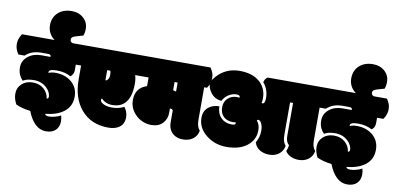

<svg xmlns="http://www.w3.org/2000/svg" viewBox="-133 -1220 3443 1659"><g transform="rotate(10 1589.0 -391.0)"><path d="M270 -367.2Q270 -365.7 271 -360.8Q296.4 -372.1 331.1 -372.1Q417.5 -372.1 473.6 -324Q529.8 -275.9 529.8 -196.8Q529.8 -110.4 462.9 -61Q403.8 -17.6 305.2 -7.8Q305.2 9.8 343.8 9.8Q364.7 9.8 397.5 0.5Q430.2 -8.8 442.9 -18.1Q450.2 8.3 450.2 32.7Q450.2 82.5 419.9 111.3Q389.6 140.1 336.4 140.1Q283.2 140.1 242.2 101.6Q201.2 63 172.9 -9.8Q95.7 -19.5 44.9 -43.9Q20 -90.8 20 -133.3Q20 -187 57.4 -221.4Q94.7 -255.9 153.3 -255.9Q211.9 -255.9 250.2 -221.9Q288.6 -188 293.9 -139.6Q310.1 -140.6 310.1 -158.9Q310.1 -177.2 300 -197.8Q290 -218.3 271.5 -235.4Q226.6 -277.8 158.7 -277.8Q125.5 -277.8 99.1 -271Q83 -266.1 63 -255.9Q44.4 -275.4 32.2 -301.8Q20 -328.1 20 -366.2Q20 -424.3 66.9 -462.2Q113.8 -500 180.7 -500H264.2Q264.6 -501 264.6 -504.4Q264.6 -522 238.3 -522H180.7Q94.2 -522 42 -472.2H-12.2Q-42 -513.7 -42 -560.1Q-42 -585 -34.9 -605.2Q-27.8 -625.5 -12.2 -649.9H273.9Q212.4 -695.3 212.4 -770Q212.4 -837.4 257.6 -879.6Q302.7 -921.9 378.9 -921.9Q439.9 -921.9 481.2 -884.8Q522.5 -847.7 522.5 -790Q522.5 -757.8 512.2 -731L450.7 -713.4Q429.2 -707.5 419.7 -699.5Q410.2 -691.4 410.2 -677.7Q410.2 -657.2 432.1 -649.9H546.9Q562.5 -626 569.8 -606.4Q577.1 -586.9 577.1 -560.1Q577.1 -514.2 546.9 -472.2H491.2V-421.9Q491.2 -402.8 482.4 -387Q473.6 -371.1 460.9 -365.2Q410.6 -394 340.3 -394Q270 -394 270 -367.2Z M861.3 -161.1Q919.9 -161.1 968.3 -186Q998.5 -145 998.5 -99.1Q998.5 -39.6 956.5 -10.3Q920.4 15.1 861.3 15.1Q708 15.1 620.6 -89.4Q537.6 -188.5 537.6 -351.1V-472.2H512.2Q482.4 -513.7 482.4 -560.1Q482.4 -585 489.5 -605.2Q496.6 -625.5 512.2 -649.9H1043.5Q1059.1 -626 1066.4 -606.4Q1073.7 -586.9 1073.7 -560.1Q1073.7 -514.2 1043.5 -472.2H1012.2Q1022.5 -436.5 1022.5 -397.9Q1022.5 -274.9 967.3 -221.2Q928.2 -183.1 861.3 -183.1Q803.2 -183.1 764.6 -223.6Q758.3 -217.8 758.3 -210Q758.3 -189.9 789.3 -175.5Q820.3 -161.1 861.3 -161.1ZM766.6 -382.8Q779.3 -382.8 789.3 -397.5Q799.3 -412.1 799.3 -435.8Q799.3 -459.5 794.4 -472.2H766.6Z M1384.8 -472.2H1357.9V-399.9Q1369.1 -397.5 1384.8 -393.1ZM989.7 -560.1Q989.7 -586.9 997.1 -606.4Q1004.4 -626 1020 -649.9H1642.1Q1658.7 -624 1665.3 -605Q1671.9 -585.9 1671.9 -560.1Q1671.9 -513.7 1642.1 -472.2H1617.7V-188Q1617.7 -155.8 1624 -134.5Q1630.4 -113.3 1645.5 -95.2Q1636.2 -48.3 1601.1 -22.2Q1565.9 3.9 1513.2 3.9Q1460.4 3.9 1425.8 -25.4Q1384.8 -60.1 1384.8 -127V-229Q1378.9 -235.8 1373.8 -238Q1368.7 -240.2 1357.9 -240.2V-200.2Q1357.9 -147.5 1322.5 -109.6Q1287.1 -71.8 1222.7 -71.8Q1185.1 -71.8 1150.4 -85.7Q1115.7 -99.6 1088.9 -125Q1029.8 -180.2 1029.8 -256.8Q1029.8 -364.7 1129.9 -396V-472.2H1020Q989.7 -514.2 989.7 -560.1Z M2630.4 -188Q2630.4 -155.8 2636.7 -134.5Q2643.1 -113.3 2658.2 -95.2Q2649.4 -48.8 2614.7 -22.5Q2580.1 3.9 2529.3 3.9Q2492.2 3.9 2460.4 -10.5Q2428.7 -24.9 2411.6 -52.7Q2423.3 -76.2 2426.3 -105.5Q2413.1 -118.7 2407.7 -130.4Q2397.5 -152.3 2397.5 -189.5V-472.2H2371.1V-188Q2371.1 -155.8 2377.4 -134.5Q2383.8 -113.3 2398.9 -95.2Q2390.1 -48.8 2355.5 -22.5Q2320.8 3.9 2272.7 3.9Q2224.6 3.9 2188.2 -17.3Q2151.9 -38.6 2139.2 -81.5Q2168.9 -129.9 2168.9 -186.5Q2168.9 -226.1 2154.8 -253.4Q2142.1 -276.4 2127.9 -276.4Q2118.7 -276.4 2115.7 -268.1Q2143.1 -236.8 2143.1 -188Q2143.1 -103 2076.2 -50.5Q2009.3 2 1896 2Q1795.9 2 1720.7 -55.7Q1640.1 -116.7 1640.1 -209Q1640.1 -271.5 1684.6 -305.2Q1720.7 -332 1775.4 -333Q1775.9 -271.5 1812.3 -234.1Q1848.6 -196.8 1910.2 -196.8Q1939.9 -196.8 1939.9 -213.4Q1939.9 -217.3 1938.5 -221.7Q1927.2 -218.8 1913.6 -218.8Q1860.4 -218.8 1830.3 -249Q1800.3 -279.3 1800.3 -328.9Q1800.3 -378.4 1832 -408.2Q1863.8 -438 1910.2 -438Q1926.8 -438 1933.1 -436.5Q1934.6 -439.5 1934.6 -442.9Q1934.6 -460 1902.1 -460Q1869.6 -460 1836.2 -439.5Q1802.7 -418.9 1784.2 -382.3Q1724.6 -387.2 1689.5 -434.1Q1658.7 -475.1 1658.7 -522.9Q1691.4 -582 1742.2 -618.2Q1809.1 -665 1896.5 -665Q2007.3 -665 2070.8 -610.4Q2134.3 -555.7 2134.3 -465.3Q2134.3 -439.9 2129.4 -425.8Q2133.3 -422.9 2140.9 -422.9Q2148.4 -422.9 2154.3 -435.5Q2160.2 -448.2 2160.2 -470.7Q2160.2 -549.3 2113.3 -603Q2116.2 -630.4 2142.6 -649.9H2654.8Q2671.4 -624 2678 -605Q2684.6 -585.9 2684.6 -560.1Q2684.6 -513.7 2654.8 -472.2H2630.4Z M2913.1 -367.2Q2913.1 -365.7 2914.1 -360.8Q2939.5 -372.1 2974.1 -372.1Q3060.5 -372.1 3116.7 -324Q3172.9 -275.9 3172.9 -196.8Q3172.9 -110.4 3106 -61Q3046.9 -17.6 2948.2 -7.8Q2948.2 9.8 2986.8 9.8Q3007.8 9.8 3040.5 0.5Q3073.2 -8.8 3085.9 -18.1Q3093.3 8.3 3093.3 32.7Q3093.3 82.5 3063 111.3Q3032.7 140.1 2979.5 140.1Q2926.3 140.1 2885.3 101.6Q2844.2 63 2815.9 -9.8Q2738.8 -19.5 2688 -43.9Q2663.1 -90.8 2663.1 -133.3Q2663.1 -187 2700.4 -221.4Q2737.8 -255.9 2796.4 -255.9Q2855 -255.9 2893.3 -221.9Q2931.6 -188 2937 -139.6Q2953.1 -140.6 2953.1 -158.9Q2953.1 -177.2 2943.1 -197.8Q2933.1 -218.3 2914.6 -235.4Q2869.6 -277.8 2801.8 -277.8Q2768.6 -277.8 2742.2 -271Q2726.1 -266.1 2706.1 -255.9Q2687.5 -275.4 2675.3 -301.8Q2663.1 -328.1 2663.1 -366.2Q2663.1 -424.3 2710 -462.2Q2756.8 -500 2823.7 -500H2907.2Q2907.7 -501 2907.7 -504.4Q2907.7 -522 2881.3 -522H2823.7Q2737.3 -522 2685.1 -472.2H2630.9Q2601.1 -513.7 2601.1 -560.1Q2601.1 -585 2608.2 -605.2Q2615.2 -625.5 2630.9 -649.9H2917Q2855.5 -695.3 2855.5 -770Q2855.5 -837.4 2900.6 -879.6Q2945.8 -921.9 3022 -921.9Q3083 -921.9 3124.3 -884.8Q3165.5 -847.7 3165.5 -790Q3165.5 -757.8 3155.3 -731L3093.8 -713.4Q3072.3 -707.5 3062.7 -699.5Q3053.2 -691.4 3053.2 -677.7Q3053.2 -657.2 3075.2 -649.9H3189.9Q3205.6 -626 3212.9 -606.4Q3220.2 -586.9 3220.2 -560.1Q3220.2 -514.2 3189.9 -472.2H3134.3V-421.9Q3134.3 -402.8 3125.5 -387Q3116.7 -371.1 3104 -365.2Q3053.7 -394 2983.4 -394Q2913.1 -394 2913.1 -367.2Z"/></g></svg>

Font: Modak
Style: Regular
Weight: 400
Version: Version 1.036;PS Version 1.000;hotconv 1.0.79;makeotf.lib2.5